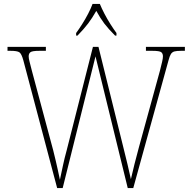

<svg xmlns="http://www.w3.org/2000/svg" viewBox="-20 -951 972 971"><path d="M98 -646Q89 -679 78 -686.5Q67 -694 33 -694H18V-714H212V-694H180Q143 -694 134 -687Q125 -680 125 -666Q125 -656 129.5 -639Q134 -622 141 -594L249 -191Q257 -160 262 -137.5Q267 -115 272 -93.5Q277 -72 283 -42Q292 -84 299 -117Q306 -150 317 -190L450 -714H478L603 -209Q615 -161 624.5 -121.5Q634 -82 642 -45Q649 -76 660 -120.5Q671 -165 683 -208L789 -594Q796 -622 800 -639Q804 -656 804 -666Q804 -680 795.5 -687Q787 -694 749 -694H718V-714H915V-694H896Q874 -694 862.5 -691Q851 -688 844.5 -678Q838 -668 832 -645L654 0H626L463 -666L297 0H269ZM365 -784Q379 -803 395.5 -829Q412 -855 426 -882Q440 -909 448 -931H485Q494 -909 508 -882Q522 -855 538.5 -829Q555 -803 569 -784V-771H562Q528 -805 507.5 -832Q487 -859 467 -896Q446 -859 425.5 -832Q405 -805 372 -771H365Z"/></svg>

Font: Noto Serif Georgian SemiCondensed Thin
Style: Regular
Weight: 100
Width: 4
Designer: Monotype Design Team, Akaki Razmadze
Foundry: Google LLC
Version: Version 2.003; ttfautohint (v1.8.4.7-5d5b)